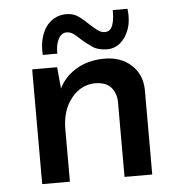

<svg xmlns="http://www.w3.org/2000/svg" viewBox="-47 -652 654 697"><g transform="rotate(-5 280.0 -303.5)"><path d="M170 -418 179 -321 175 -335Q195 -380 239.5 -407Q284 -434 344 -434Q403 -434 441 -399.5Q479 -365 480 -309V0H379V-274Q378 -306 360 -326.5Q342 -347 304 -348Q251 -348 215.5 -304Q180 -260 180 -191V0H79V-418ZM357 -467Q324 -467 303 -481.5Q282 -496 264 -512Q253 -523 241 -532Q229 -541 215 -541Q196 -541 185 -520Q174 -499 175 -467H122Q119 -506 130 -538Q141 -570 164.5 -588.5Q188 -607 220 -607Q246 -607 265 -593Q284 -579 300 -563Q314 -550 327 -540Q340 -530 354 -530Q374 -530 382 -551.5Q390 -573 389 -607H443Q448 -565 437 -533.5Q426 -502 405 -484.5Q384 -467 357 -467Z"/></g></svg>

Font: Reem Kufi
Style: Regular
Weight: 400
Designer: Khaled Hosny
Version: Version 1.6